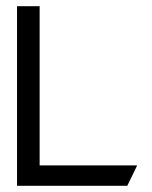

<svg xmlns="http://www.w3.org/2000/svg" viewBox="-20 -600 491 620"><path d="M35 0H391L423 -66H108V-580H35Z"/></svg>

Font: Charger Sport
Style: Regular
Weight: 400
Designer: Jasper
Foundry: Cannot Into Space Fonts
Version: Version 1.1